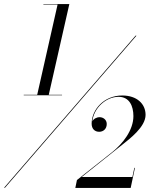

<svg xmlns="http://www.w3.org/2000/svg" viewBox="-37 -826 738 947"><path d="M80 -358.5V-356H269V-358.5H203.5L305 -806H177V-803.5H247L146.5 -358.5ZM631.5 -650 -17 100H-12.5L636 -650ZM607.5 101 628.5 2H625.5L616 47H366L566.5 -112.5C601.5 -140.5 681 -199.5 681 -259.5C681 -313.5 638.5 -355 566 -355C476.5 -355 415 -286 415 -216C415 -190 431 -176 452 -176C473 -176 489.5 -190.5 489.5 -214.5C489.5 -235.5 472 -248 454.5 -248C439 -248 424 -239.5 418.5 -227C424.5 -291 484 -348.5 548 -348.5C601.5 -348.5 621 -302.5 621 -253.5C621 -184.5 569.5 -118 515.5 -75L342.5 62L334.5 101Z"/></svg>

Font: Bodoni* 36pt
Style: Italic
Weight: 400
Italic angle: -13°
Version: Version 2.3